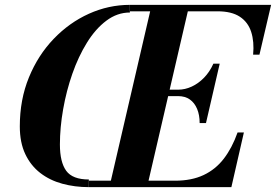

<svg xmlns="http://www.w3.org/2000/svg" viewBox="-20 -770 1136 790"><path d="M514.5 -750Q427 -750 346 -713.5Q265 -677 200.8 -610Q136.5 -543 99 -451.5Q61.5 -360 61.5 -250Q61.5 -183.5 84 -136Q106.5 -88.5 145.8 -58.2Q185 -28 236.5 -14Q288 0 345.5 0V-31.5Q278.5 -31.5 252.5 -67.2Q226.5 -103 226.5 -175.5Q226.5 -245 239.8 -320.5Q253 -396 277.8 -466.8Q302.5 -537.5 337.8 -594.5Q373 -651.5 417.8 -685Q462.5 -718.5 514.5 -718.5ZM430 0 604 -750H759L585 0ZM345 0V-26.5H700Q768.5 -26.5 817.8 -49.8Q867 -73 901 -117.2Q935 -161.5 957.5 -225H983.5L932 0ZM801.5 -263.5Q801.5 -297 791 -322Q780.5 -347 761 -360.8Q741.5 -374.5 713 -374.5H647V-401H713Q741.5 -401 769 -413.8Q796.5 -426.5 819.8 -450.5Q843 -474.5 858 -508H884L827.5 -263.5ZM1021.5 -545Q1026.5 -598.5 1013.5 -638.8Q1000.5 -679 966.8 -701.2Q933 -723.5 874.5 -723.5H514V-750H1095.5L1047.5 -545Z"/></svg>

Font: Bodoni Moda 9pt
Style: Bold Italic
Weight: 700
Italic angle: -13°
Designer: Owen Earl
Foundry: indestructible type
Version: Version 2.004